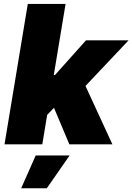

<svg xmlns="http://www.w3.org/2000/svg" viewBox="-20 -748 686 995"><path d="M199.7 -126.5 238.3 -358.9H264.6L425.8 -539.1H646.5L378.9 -255.9H323.2ZM3.4 0 124 -727.5H319.8L199.2 0ZM339.4 0 250 -212.4 400.4 -351.6 562.5 0ZM89.8 227.5 165 57.6H340.8L222.7 227.5Z"/></svg>

Font: Inter 18pt Black
Style: Italic
Weight: 900
Italic angle: -9.3988°
Designer: Rasmus Andersson
Foundry: rsms
Version: Version 4.001;git-66647c0bb